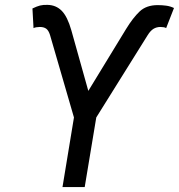

<svg xmlns="http://www.w3.org/2000/svg" viewBox="-20 -757 724 777"><path d="M232.9 0 279.3 -281.7 182.6 -614.7Q176.8 -633.8 167 -640.9Q157.2 -647.9 141.1 -647.9Q134.8 -647.9 127.2 -646.7Q119.6 -645.5 115.7 -643.1L111.3 -722.7Q129.4 -731.4 141.8 -734.6Q154.3 -737.8 171.9 -737.3Q206.5 -736.8 229.7 -713.4Q252.9 -689.9 268.6 -634.8L337.4 -389.2L490.2 -639.6Q518.1 -685.1 545.2 -710.7Q572.3 -736.3 618.2 -736.3Q635.7 -736.3 652.3 -734.1Q668.9 -731.9 684.1 -724.6L652.3 -643.1Q649.9 -645.5 643.1 -646.7Q636.2 -647.9 629.4 -647.9Q613.8 -647.9 601.3 -640.4Q588.9 -632.8 577.6 -614.7L369.6 -281.7L322.8 0Z"/></svg>

Font: Inter 24pt
Style: Italic
Weight: 400
Italic angle: -9.3988°
Designer: Rasmus Andersson
Foundry: rsms
Version: Version 4.001;git-66647c0bb